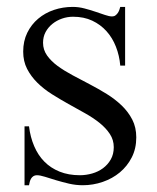

<svg xmlns="http://www.w3.org/2000/svg" viewBox="-20 -530 459 562"><path d="M378.9 -127.9Q378.9 -95.2 365.7 -69.3Q352.5 -43.5 330.8 -25.4Q309.1 -7.3 280.8 2.4Q252.4 12.2 222.2 12.2Q202.1 12.2 182.1 7.6Q162.1 2.9 144.3 -2.4Q126.5 -7.8 111.8 -12.5Q97.2 -17.1 87.9 -17.1Q82 -17.1 77.9 -14.4Q73.7 -11.7 71 -7.3Q68.4 -2.9 67.1 2.2Q65.9 7.3 64.9 12.2H51.8V-160.2H64.9Q68.8 -128.4 80.1 -102.1Q91.3 -75.7 109.9 -56.9Q128.4 -38.1 154.5 -27.6Q180.7 -17.1 213.9 -17.1Q231.9 -17.1 249.8 -22.2Q267.6 -27.3 281.5 -37.6Q295.4 -47.9 304.2 -63.2Q313 -78.6 313 -99.1Q313 -120.6 301.5 -137.9Q290 -155.3 271.5 -170.2Q252.9 -185.1 229 -198.5Q205.1 -211.9 180.4 -225.6Q155.8 -239.3 131.8 -254.4Q107.9 -269.5 89.4 -287.8Q70.8 -306.2 59.3 -328.4Q47.9 -350.6 47.9 -378.9Q47.9 -409.7 59.8 -434.1Q71.8 -458.5 91.8 -475.3Q111.8 -492.2 137.9 -501Q164.1 -509.8 192.9 -509.8Q210 -509.8 226.8 -505.4Q243.7 -501 259 -495.8Q274.4 -490.7 287.1 -486.3Q299.8 -481.9 308.1 -481.9Q314 -481.9 317.9 -484.9Q321.8 -487.8 324.7 -491.9Q327.6 -496.1 329.3 -501Q331.1 -505.9 332 -509.8H346.2V-337.9H332Q329.6 -367.2 319.3 -393.3Q309.1 -419.4 291.7 -438.7Q274.4 -458 250 -469.5Q225.6 -481 193.8 -481Q177.2 -481 161.6 -475.6Q146 -470.2 133.5 -460.2Q121.1 -450.2 113.5 -436.3Q106 -422.4 106 -404.8Q106 -384.3 117.7 -367.7Q129.4 -351.1 148.7 -336.9Q168 -322.8 192.4 -309.8Q216.8 -296.9 242.4 -283.4Q268.1 -270 292.5 -254.9Q316.9 -239.7 336.2 -221.2Q355.5 -202.6 367.2 -179.9Q378.9 -157.2 378.9 -127.9Z"/></svg>

Font: Scheherazade Urdu
Style: Regular
Weight: 400
Designer: SIL International
Foundry: SIL International
Version: Version 1.005 (build 117/117)